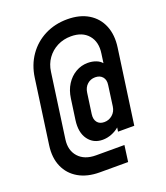

<svg xmlns="http://www.w3.org/2000/svg" viewBox="-170 -880 1031 1194"><g transform="rotate(-20 346.0 -283.0)"><path d="M416.5 -765Q499 -765 555.8 -730.5Q612.5 -696 637.8 -634.5Q663 -573 651.5 -492L582.5 0H475L479 -26.5Q458 -8 428.8 3.5Q399.5 15 369.5 15Q308.5 15 274.2 -32Q240 -79 251 -158.5L270 -293.5Q277 -346 301.8 -384.8Q326.5 -423.5 363.5 -445Q400.5 -466.5 443.5 -466.5Q473 -466.5 497.8 -457Q522.5 -447.5 535.5 -431L544 -492Q555 -566 516 -611.8Q477 -657.5 402 -657.5Q352.5 -657.5 311.5 -636.8Q270.5 -616 243.8 -578.8Q217 -541.5 210.5 -492L151 -66.5Q141.5 3.5 181 47.5Q220.5 91.5 296.5 91.5H484L469.5 199H282Q200 199 142.5 165.8Q85 132.5 58.8 72.8Q32.5 13 43.5 -66.5L103 -492Q114.5 -574 157.5 -635.5Q200.5 -697 267.5 -731Q334.5 -765 416.5 -765ZM416 -85Q447 -85 470.2 -105.2Q493.5 -125.5 498 -158.5L516.5 -293.5Q521.5 -327 504.5 -346.8Q487.5 -366.5 456.5 -366.5Q425.5 -366.5 403.8 -346.8Q382 -327 377.5 -293.5L358.5 -158.5Q354 -125 369.5 -105Q385 -85 416 -85Z"/></g></svg>

Font: Mohave Light SemiBold
Style: Italic
Weight: 600
Italic angle: -8°
Version: Version 2.003